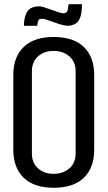

<svg xmlns="http://www.w3.org/2000/svg" viewBox="-20 -882 509 909"><path d="M426 -173Q426 -88 377 -40.5Q328 7 234.5 7Q141 7 92 -40.5Q43 -88 43 -173V-527Q43 -612 92 -659.5Q141 -707 234.5 -707Q328 -707 377 -659.5Q426 -612 426 -527ZM131 -156Q131 -110 160.5 -84.5Q190 -59 234 -59Q278 -59 308 -84.5Q338 -110 338 -156V-544Q338 -590 308 -615.5Q278 -641 234 -641Q190 -641 160.5 -615.5Q131 -590 131 -544ZM156 -760H93Q94 -805 110 -828.5Q126 -852 168 -852Q179 -852 224 -835.5Q269 -819 279 -819Q289 -819 294 -823.5Q299 -828 300 -832.5Q301 -837 302.5 -847.5Q304 -858 305 -862H368Q368 -783 334 -768Q318 -760 299.5 -760Q281 -760 236 -776.5Q191 -793 182 -793Q173 -793 169 -792Q165 -791 162.5 -787Q160 -783 159.5 -780.5Q159 -778 158 -770.5Q157 -763 156 -760Z"/></svg>

Font: Homenaje
Style: Regular
Weight: 400
Version: Version 1.002